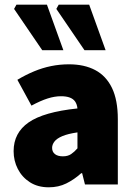

<svg xmlns="http://www.w3.org/2000/svg" viewBox="-20 -786 576 818"><path d="M188 12Q141 12 107.5 -9.5Q74 -31 56 -66Q38 -101 38 -142Q38 -220 102 -264.5Q166 -309 310 -324Q308 -342 300 -353.5Q292 -365 277 -370.5Q262 -376 240 -376Q213 -376 183 -366.5Q153 -357 114 -336L54 -446Q89 -467 125 -482Q161 -497 198 -504.5Q235 -512 274 -512Q339 -512 385.5 -487.5Q432 -463 457 -411.5Q482 -360 482 -278V0H342L330 -48H326Q296 -21 262.5 -4.5Q229 12 188 12ZM248 -120Q269 -120 283 -129.5Q297 -139 310 -154V-222Q269 -216 245.5 -206Q222 -196 212 -183Q202 -170 202 -156Q202 -139 214 -129.5Q226 -120 248 -120ZM160 -572 40 -748 50 -766H180L250 -572ZM340 -572 220 -748 230 -766H360L430 -572Z"/></svg>

Font: Source Sans 3 ExtraLight Black
Style: Regular
Weight: 900
Version: Version 3.052;hotconv 1.1.0;makeotfexe 2.6.0